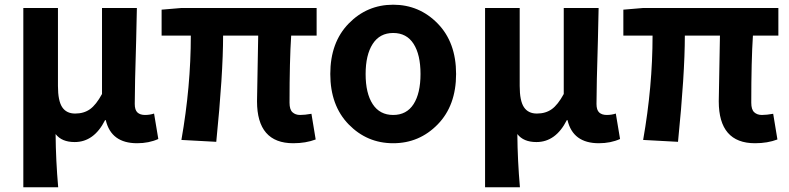

<svg xmlns="http://www.w3.org/2000/svg" viewBox="-20 -594 3350 815"><path d="M79 201V-560H226V-229Q226 -166 244 -139Q262 -112 299 -112Q336 -112 362 -130.5Q388 -149 413 -195V-560H561Q560 -514 558 -424Q552 -228 552 -153Q552 -127 563.5 -116.5Q575 -106 595.5 -106Q616 -106 634 -112L652 -4Q612 14 562 14Q452 14 429 -84H426Q379 9 297 9Q242 9 216 -25Q217 88 227 201Z M1071 -164Q1071 -173 1076 -443H927Q927 -280 898 8L750 0Q790 -227 790 -443H666V-553L749 -560H1324V-443H1216Q1209 -337 1209 -158Q1209 -129 1221.5 -117.5Q1234 -106 1254 -106Q1274 -106 1302 -111L1320 -2Q1278 14 1225 14Q1071 14 1071 -164Z M1838 -66Q1760 14 1649 14Q1538 14 1460 -66Q1382 -146 1382 -280Q1382 -414 1460 -494Q1538 -574 1649 -574Q1760 -574 1838 -494Q1916 -414 1916 -280Q1916 -146 1838 -66ZM1562 -152Q1592 -106 1649 -106Q1706 -106 1735.5 -152Q1765 -198 1765 -280Q1765 -362 1735.5 -408Q1706 -454 1649 -454Q1592 -454 1562 -407.5Q1532 -361 1532 -279.5Q1532 -198 1562 -152Z M2039 201V-560H2186V-229Q2186 -166 2204 -139Q2222 -112 2259 -112Q2296 -112 2322 -130.5Q2348 -149 2373 -195V-560H2521Q2520 -514 2518 -424Q2512 -228 2512 -153Q2512 -127 2523.5 -116.5Q2535 -106 2555.5 -106Q2576 -106 2594 -112L2612 -4Q2572 14 2522 14Q2412 14 2389 -84H2386Q2339 9 2257 9Q2202 9 2176 -25Q2177 88 2187 201Z M3031 -164Q3031 -173 3036 -443H2887Q2887 -280 2858 8L2710 0Q2750 -227 2750 -443H2626V-553L2709 -560H3284V-443H3176Q3169 -337 3169 -158Q3169 -129 3181.5 -117.5Q3194 -106 3214 -106Q3234 -106 3262 -111L3280 -2Q3238 14 3185 14Q3031 14 3031 -164Z"/></svg>

Font: Swei Fan Sans CJK TC
Style: Bold
Weight: 700
Version: Version 2.130